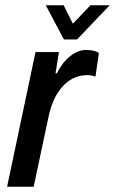

<svg xmlns="http://www.w3.org/2000/svg" viewBox="-20 -710 437 730"><path d="M115 -512H204L191 -431H196Q218 -474 247.5 -497Q277 -520 306 -520Q338 -520 356 -509L343 -419Q321 -426 303 -424Q253 -421 215.5 -378.5Q178 -336 163 -259L108 0H7ZM154 -690H222L257 -620L324 -690H397L273 -560H223Z"/></svg>

Font: Decalotype Medium Italic
Style: Regular
Weight: 500
Italic angle: -12°
Designer: Alfredo Marco Pradil
Foundry: Alfredo Marco Pradil
Version: Version 1.0